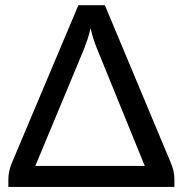

<svg xmlns="http://www.w3.org/2000/svg" viewBox="-20 -738 722 758"><path d="M13 -29.5Q13 -59 25 -90.5L289.5 -717.5H394L655.5 -92.5Q668.5 -61 668.5 -30.5V0H13ZM119.5 -83H551.5L361.5 -549.5Q355.5 -564 349.2 -583.8Q343 -603.5 337.5 -626.5Q332 -603 325.8 -583.8Q319.5 -564.5 313.5 -549Z"/></svg>

Font: Lato Medium
Style: Regular
Weight: 500
Designer: Lukasz Dziedzic
Foundry: tyPoland Lukasz Dziedzic
Version: Version 2.006; 2014-01-15